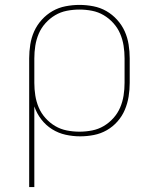

<svg xmlns="http://www.w3.org/2000/svg" viewBox="-20 -548 640 783"><path d="M99 215V-310Q99 -338 103.5 -366.5Q108 -395 119.5 -420.5Q131 -446 150.5 -467.5Q170 -489 194.5 -503Q219 -517 247.5 -522.5Q276 -528 304 -528Q332 -528 360.5 -522.5Q389 -517 413.5 -503Q438 -489 457.5 -467.5Q477 -446 488.5 -420.5Q500 -395 504.5 -366.5Q509 -338 509 -310V-210Q509 -182 504.5 -154Q500 -126 489 -100Q478 -74 459 -52.5Q440 -31 415.5 -17Q391 -3 363 2.5Q335 8 307 8Q277 8 247.5 1.5Q218 -5 192.5 -21Q167 -37 148.5 -61Q130 -85 120 -114V215ZM304 -11Q330 -11 355.5 -16Q381 -21 403 -34Q425 -47 442.5 -66.5Q460 -86 470 -109.5Q480 -133 484 -158.5Q488 -184 488 -210V-310Q488 -336 484 -361.5Q480 -387 470 -410.5Q460 -434 442.5 -453.5Q425 -473 403 -486Q381 -499 355.5 -504Q330 -509 304 -509Q278 -509 252.5 -504Q227 -499 205 -486Q183 -473 165.5 -453.5Q148 -434 138 -410.5Q128 -387 124 -361.5Q120 -336 120 -310V-210Q120 -184 124 -158.5Q128 -133 138 -109.5Q148 -86 165.5 -66.5Q183 -47 205 -34Q227 -21 252.5 -16Q278 -11 304 -11Z"/></svg>

Font: Iosevka Aile Thin
Style: Regular
Weight: 100
Designer: Belleve Invis
Foundry: Belleve Invis
Version: Version 31.1.0; ttfautohint (v1.8.4)